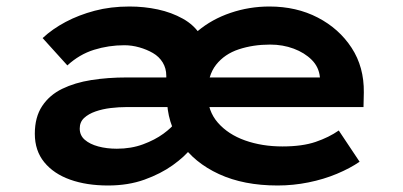

<svg xmlns="http://www.w3.org/2000/svg" viewBox="-20 -560 1239 590"><path d="M312 10Q246 10 195.5 -8Q145 -26 116 -61.5Q87 -97 87 -149Q87 -200 109.5 -234Q132 -268 171 -287Q210 -306 260.5 -314Q311 -322 370 -322H975L963 -302V-323Q960 -354 938 -376Q916 -398 882.5 -410.5Q849 -423 810 -423Q758 -423 714 -408.5Q670 -394 644 -361Q618 -328 618 -272Q618 -219 649.5 -183Q681 -147 733 -128.5Q785 -110 848 -110Q909 -110 950 -124Q991 -138 1021 -159L1085 -63Q1056 -43 1015.5 -26Q975 -9 928 0.5Q881 10 833 10Q729 10 653 -25Q577 -60 535 -121.5Q493 -183 493 -261Q493 -325 518.5 -376.5Q544 -428 587.5 -464.5Q631 -501 688.5 -520.5Q746 -540 808 -540Q891 -540 956.5 -506Q1022 -472 1060.5 -413Q1099 -354 1098 -276L1097 -231H369Q345 -231 320 -228Q295 -225 273.5 -217.5Q252 -210 238.5 -197.5Q225 -185 225 -165Q225 -144 240.5 -130.5Q256 -117 282 -110Q308 -103 339 -103Q383 -103 419.5 -116.5Q456 -130 482 -149Q508 -168 520 -185L568 -105Q548 -79 511 -52.5Q474 -26 424 -8Q374 10 312 10ZM491 -251V-327Q491 -350 480 -368Q469 -386 450 -397Q431 -408 408 -414.5Q385 -421 362 -421Q314 -421 269 -407Q224 -393 187 -359L111 -443Q141 -471 181.5 -492.5Q222 -514 271 -527Q320 -540 378 -540Q423 -540 465 -531Q507 -522 542 -502.5Q577 -483 596.5 -451.5Q616 -420 616 -374V-255Z"/></svg>

Font: Lexend Mega SemiBold
Style: Regular
Weight: 600
Designer: Bonnie Shaver-Troup, Thomas Jockin
Foundry: Lexend
Version: Version 1.007